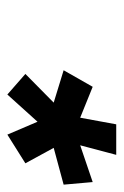

<svg xmlns="http://www.w3.org/2000/svg" viewBox="73 -842 336 522"><g transform="rotate(90 241.0 -581.0)"><path d="M424 -482 346 -433 311 -515 237 -433 181 -482 259 -559 171 -586 216 -665 300 -631 318 -729H401L375 -631L475 -665L482 -586L382 -559Z"/></g></svg>

Font: Miedinger
Style: Bold-Italic
Weight: 700
Italic angle: -13°
Version: Version 001.000